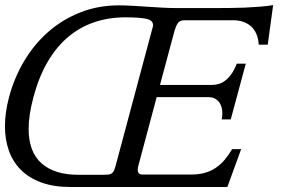

<svg xmlns="http://www.w3.org/2000/svg" viewBox="-31 -748 1175 768"><path d="M705.6 -667Q687.5 -667 679.7 -654.5Q671.9 -642.1 667 -624.5L608.9 -408.2H816.9Q831.5 -408.2 845.2 -412.6Q858.9 -417 871.6 -427Q884.3 -437 895.5 -453.1Q906.7 -469.2 916 -493.2H952.1L892.1 -270.5H856Q858.4 -284.2 858.4 -294.4Q858.4 -324.7 843.3 -342Q828.1 -359.4 803.7 -359.4H595.7L522.5 -85.4Q521 -80.6 520.5 -76.4Q520 -72.3 520 -68.4Q520 -60.1 524.4 -54.9Q528.8 -49.8 540 -49.8H732.9Q764.2 -49.8 788.3 -56.6Q812.5 -63.5 832 -76.7Q851.6 -89.8 867.4 -108.6Q883.3 -127.4 897.5 -151.4H933.6L878.4 0H250.5Q183.6 0 134.3 -18.1Q85 -36.1 52.7 -68.4Q20.5 -100.6 4.6 -145.3Q-11.2 -189.9 -11.2 -242.7Q-11.2 -297.4 4.9 -358.4Q25.4 -436 65.4 -503.4Q105.5 -570.8 161.9 -620.4Q218.3 -669.9 289.8 -698.2Q361.3 -726.6 445.3 -726.6Q469.2 -726.6 498 -724.9Q526.9 -723.1 557.1 -721.2Q587.4 -719.2 616.9 -717.5Q646.5 -715.8 671.4 -715.8H840.8Q861.3 -715.8 889.2 -716.1Q917 -716.3 947.5 -717.5Q978 -718.8 1007.8 -721.2Q1037.6 -723.6 1061.5 -727.5L1040 -569.3H1003.9Q1002.4 -594.2 994.4 -612.5Q986.3 -630.9 972.9 -642.8Q959.5 -654.8 941.2 -660.9Q922.9 -667 901.9 -667ZM580.6 -642.1Q581.1 -643.1 581.1 -645Q581.1 -647 581.1 -647.9Q581.1 -667.5 552.7 -673.1Q524.4 -678.7 471.2 -678.7Q403.3 -678.7 345.5 -658.9Q287.6 -639.2 240.7 -599.4Q193.8 -559.6 158.9 -499.5Q124 -439.5 102.5 -358.4Q83.5 -287.1 83.5 -232.9Q83.5 -140.1 135.3 -94.5Q187 -48.8 283.2 -48.8H381.8Q393.6 -48.8 401.4 -49.6Q409.2 -50.3 414.8 -53.7Q420.4 -57.1 424.1 -64.2Q427.7 -71.3 431.2 -84Z"/></svg>

Font: Arian Grqi
Style: Italic
Weight: 400
Italic angle: -15°
Designer: Ruben Hakobyan (Tarumian)
Foundry: Ruben Hakobyan (Tarumian)
Version: Version 1.002